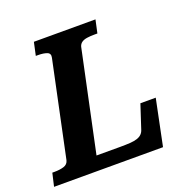

<svg xmlns="http://www.w3.org/2000/svg" viewBox="-154 -831 936 952"><g transform="rotate(-20 313.5 -355.0)"><path d="M449 -710 434 -641H418Q397 -641 379.5 -638.5Q362 -636 351 -628.5Q340 -621 336 -607L223 -74H347Q378 -74 400.5 -75.5Q423 -77 438 -82Q453 -87 462 -96Q471 -105 475 -118L516 -243H597L547 0H-28L-12 -69H-1Q28 -69 49 -75.5Q70 -82 75 -103L181 -605Q186 -627 168 -634Q150 -641 120 -641H109L124 -710Z"/></g></svg>

Font: Roboto Serif 20pt SemiBold
Style: Italic
Weight: 600
Italic angle: -10°
Version: Version 1.007